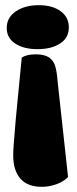

<svg xmlns="http://www.w3.org/2000/svg" viewBox="-20 -549 296 742"><path d="M246 -443Q246 -403 212.5 -381Q179 -359 125 -359Q72 -359 39 -380.5Q6 -402 6 -441Q6 -481 41 -505Q76 -529 130 -529Q182 -529 214 -506Q246 -483 246 -443ZM203 -231 243 135Q226 153 198 163Q170 173 142 173Q86 173 58.5 141Q31 109 31 51Q31 24 41 -89L64 -326Q82 -339 118 -339Q152 -339 169.5 -327Q187 -315 193.5 -293Q200 -271 203 -231Z"/></svg>

Font: Sansita Black
Style: Regular
Weight: 900
Designer: Pablo Cosgaya
Foundry: Omnibus-Type
Version: Version 1.006; ttfautohint (v1.5)